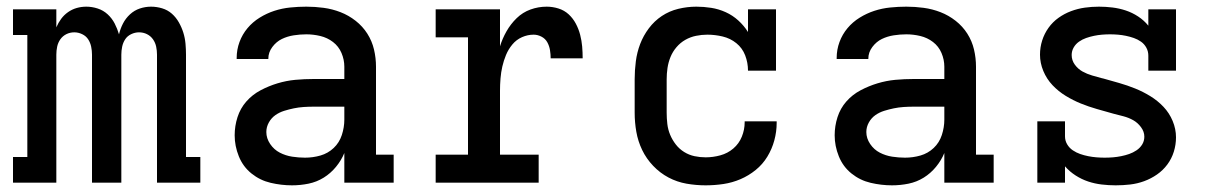

<svg xmlns="http://www.w3.org/2000/svg" viewBox="-20 -548 3640 576"><path d="M19 0V-77H62V-443H19V-520H149V-466Q155 -480 163.5 -491.5Q172 -503 184 -511.5Q196 -520 210 -524Q224 -528 239 -528Q256 -528 273 -522.5Q290 -517 303 -505Q316 -493 324 -477.5Q332 -462 337 -445Q341 -462 349 -477.5Q357 -493 370 -505Q383 -517 399.5 -522.5Q416 -528 433 -528Q450 -528 466.5 -523Q483 -518 495.5 -507Q508 -496 516.5 -481Q525 -466 530 -450Q535 -434 536.5 -417Q538 -400 538 -384V-77H581V0H451V-384Q451 -396 448.5 -408Q446 -420 439 -430Q432 -440 421 -445.5Q410 -451 397 -451Q385 -451 373.5 -445.5Q362 -440 355.5 -430Q349 -420 346.5 -408Q344 -396 344 -384V0H256V-384Q256 -396 253.5 -408Q251 -420 244.5 -430Q238 -440 226.5 -445.5Q215 -451 203 -451Q190 -451 179 -445.5Q168 -440 161 -430Q154 -420 151.5 -408Q149 -396 149 -384V0Z M856 8Q824 8 792 0.5Q760 -7 734.5 -27.5Q709 -48 696.5 -79Q684 -110 684 -142Q684 -170 692.5 -196.5Q701 -223 719 -243.5Q737 -264 761.5 -277Q786 -290 812.5 -298Q839 -306 866 -308.5Q893 -311 921 -311H1013V-348Q1013 -369 1004.5 -389Q996 -409 979 -422Q962 -435 941 -440Q920 -445 899 -445Q880 -445 861 -442Q842 -439 825.5 -431Q809 -423 797 -407Q785 -391 785 -372V-371H690V-374Q690 -399 698.5 -422Q707 -445 722.5 -463.5Q738 -482 759 -495Q780 -508 803 -515.5Q826 -523 850.5 -525.5Q875 -528 899 -528Q925 -528 951 -524.5Q977 -521 1001.5 -511.5Q1026 -502 1047 -485.5Q1068 -469 1082 -447Q1096 -425 1102 -399.5Q1108 -374 1108 -348V-84H1161V0H1013V-89Q1004 -67 988 -47.5Q972 -28 951 -15Q930 -2 905.5 3Q881 8 856 8ZM895 -75Q919 -75 941.5 -81.5Q964 -88 981 -104Q998 -120 1005.5 -143Q1013 -166 1013 -189V-228H921Q906 -228 891 -227Q876 -226 861.5 -223Q847 -220 832.5 -215.5Q818 -211 806 -202.5Q794 -194 786.5 -180.5Q779 -167 779 -152Q779 -133 790.5 -116Q802 -99 819.5 -90Q837 -81 856.5 -78Q876 -75 895 -75Z M1287 0V-84H1384V-436H1287V-520H1480V-409Q1487 -432 1499.5 -454Q1512 -476 1530 -493.5Q1548 -511 1571.5 -519.5Q1595 -528 1620 -528Q1638 -528 1655.5 -522.5Q1673 -517 1686 -505Q1699 -493 1707.5 -477Q1716 -461 1720.5 -443.5Q1725 -426 1726.5 -408.5Q1728 -391 1728 -373H1632Q1632 -385 1630 -397.5Q1628 -410 1622 -421Q1616 -432 1604.5 -438Q1593 -444 1581 -444Q1563 -444 1546 -436.5Q1529 -429 1517 -414.5Q1505 -400 1498 -383Q1491 -366 1487 -348.5Q1483 -331 1481.5 -312.5Q1480 -294 1480 -276V-84H1596V0Z M2097 8Q2068 8 2039.5 3Q2011 -2 1985.5 -15.5Q1960 -29 1939.5 -50.5Q1919 -72 1906.5 -98Q1894 -124 1889 -152.5Q1884 -181 1884 -210V-310Q1884 -337 1887.5 -364Q1891 -391 1900.5 -416Q1910 -441 1926.5 -463Q1943 -485 1965.5 -500Q1988 -515 2015 -521.5Q2042 -528 2069 -528Q2091 -528 2113.5 -524.5Q2136 -521 2157 -511.5Q2178 -502 2195 -486.5Q2212 -471 2224 -452V-520H2308V-336H2224Q2224 -360 2215.5 -382Q2207 -404 2189 -418.5Q2171 -433 2148 -438.5Q2125 -444 2102 -444Q2085 -444 2068 -440.5Q2051 -437 2036 -428.5Q2021 -420 2009.5 -406.5Q1998 -393 1991.5 -377Q1985 -361 1982.5 -344Q1980 -327 1980 -310V-210Q1980 -193 1982 -176Q1984 -159 1990.5 -143.5Q1997 -128 2007.5 -114.5Q2018 -101 2032.5 -92Q2047 -83 2063.5 -79.5Q2080 -76 2097 -76Q2119 -76 2141 -82Q2163 -88 2180 -102.5Q2197 -117 2205.5 -138Q2214 -159 2214 -181V-184H2310V-179Q2310 -153 2303 -127Q2296 -101 2282 -78Q2268 -55 2247 -38Q2226 -21 2201.5 -10.5Q2177 0 2150.5 4Q2124 8 2097 8Z M2656 8Q2624 8 2592 0.5Q2560 -7 2534.5 -27.5Q2509 -48 2496.5 -79Q2484 -110 2484 -142Q2484 -170 2492.5 -196.5Q2501 -223 2519 -243.5Q2537 -264 2561.5 -277Q2586 -290 2612.5 -298Q2639 -306 2666 -308.5Q2693 -311 2721 -311H2813V-348Q2813 -369 2804.5 -389Q2796 -409 2779 -422Q2762 -435 2741 -440Q2720 -445 2699 -445Q2680 -445 2661 -442Q2642 -439 2625.5 -431Q2609 -423 2597 -407Q2585 -391 2585 -372V-371H2490V-374Q2490 -399 2498.5 -422Q2507 -445 2522.5 -463.5Q2538 -482 2559 -495Q2580 -508 2603 -515.5Q2626 -523 2650.5 -525.5Q2675 -528 2699 -528Q2725 -528 2751 -524.5Q2777 -521 2801.5 -511.5Q2826 -502 2847 -485.5Q2868 -469 2882 -447Q2896 -425 2902 -399.5Q2908 -374 2908 -348V-84H2961V0H2813V-89Q2804 -67 2788 -47.5Q2772 -28 2751 -15Q2730 -2 2705.5 3Q2681 8 2656 8ZM2695 -75Q2719 -75 2741.5 -81.5Q2764 -88 2781 -104Q2798 -120 2805.5 -143Q2813 -166 2813 -189V-228H2721Q2706 -228 2691 -227Q2676 -226 2661.5 -223Q2647 -220 2632.5 -215.5Q2618 -211 2606 -202.5Q2594 -194 2586.5 -180.5Q2579 -167 2579 -152Q2579 -133 2590.5 -116Q2602 -99 2619.5 -90Q2637 -81 2656.5 -78Q2676 -75 2695 -75Z M3327 8Q3306 8 3285 5.5Q3264 3 3244.5 -3.5Q3225 -10 3207 -21.5Q3189 -33 3175 -49V0H3092V-184H3175V-139Q3175 -126 3181.5 -115Q3188 -104 3198.5 -97Q3209 -90 3220.5 -86Q3232 -82 3244.5 -79.5Q3257 -77 3269.5 -76Q3282 -75 3294 -75Q3307 -75 3319 -76Q3331 -77 3343.5 -79.5Q3356 -82 3367.5 -86Q3379 -90 3389.5 -97Q3400 -104 3406.5 -114.5Q3413 -125 3413 -138Q3413 -153 3403 -166.5Q3393 -180 3379.5 -187.5Q3366 -195 3351 -199Q3336 -203 3320 -207Q3295 -214 3270.5 -221Q3246 -228 3222.5 -237.5Q3199 -247 3177 -260.5Q3155 -274 3137.5 -292.5Q3120 -311 3110 -335Q3100 -359 3100 -384Q3100 -406 3106.5 -426.5Q3113 -447 3125.5 -464.5Q3138 -482 3155.5 -494.5Q3173 -507 3193 -514.5Q3213 -522 3234 -525Q3255 -528 3277 -528Q3297 -528 3317.5 -525.5Q3338 -523 3357.5 -516.5Q3377 -510 3394.5 -498.5Q3412 -487 3425 -471V-520H3508V-336H3425V-381Q3425 -394 3419 -405Q3413 -416 3403 -423Q3393 -430 3381.5 -434Q3370 -438 3358 -440.5Q3346 -443 3334 -444Q3322 -445 3310 -445Q3298 -445 3286 -444Q3274 -443 3262 -440.5Q3250 -438 3238.5 -434Q3227 -430 3217 -423Q3207 -416 3201 -405.5Q3195 -395 3195 -383Q3195 -367 3204.5 -354Q3214 -341 3227.5 -333.5Q3241 -326 3256.5 -321.5Q3272 -317 3287 -313H3288Q3313 -306 3337.5 -299Q3362 -292 3385.5 -282.5Q3409 -273 3431 -259.5Q3453 -246 3470.5 -227.5Q3488 -209 3498 -185Q3508 -161 3508 -136Q3508 -114 3501.5 -93Q3495 -72 3482 -54.5Q3469 -37 3451 -24.5Q3433 -12 3412.5 -4.5Q3392 3 3370.5 5.5Q3349 8 3327 8Z"/></svg>

Font: Iosevka HT Medium Extended
Style: Regular
Weight: 500
Width: 7
Monospace: yes
Designer: Belleve Invis
Foundry: Belleve Invis
Version: Version 32.3.0; ttfautohint (v1.8.4)